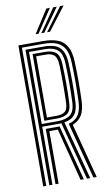

<svg xmlns="http://www.w3.org/2000/svg" viewBox="-105 -1025 588 1073"><g transform="rotate(-10 189.0 -488.0)"><path d="M49.8 0V-800H191.2Q239.2 -800 272.6 -787.1Q306 -774.2 324 -742.5Q342 -710.8 344 -654.2Q346.2 -591.2 346.1 -538.9Q346 -486.5 344 -434Q342 -382.8 325.1 -353.9Q308.2 -325 272.2 -310.5L353.2 0H334.8L250.8 -319.8Q289.2 -329.8 306.9 -356.8Q324.5 -383.8 326.5 -434.5Q328.5 -486 328.6 -539.5Q328.8 -593 326.5 -653.8Q324.8 -704.5 308.6 -733Q292.5 -761.5 263 -773Q233.5 -784.5 191.2 -784.5H67V0ZM119.5 0V-314H172.5Q179.5 -314 185.9 -314.1Q192.2 -314.2 198 -314.2L280 0H261.8L185 -298.8Q182.2 -298.5 179.2 -298.5Q176.2 -298.5 173.2 -298.5H137V0ZM84.5 0V-769.2H191.2Q228.2 -769.2 253.8 -759.1Q279.2 -749 293.2 -723.8Q307.2 -698.5 309 -653Q311.2 -594.5 311.4 -540.4Q311.5 -486.2 309 -435.2Q307 -387 288.2 -362.9Q269.5 -338.8 228.2 -332L316.5 0H298.2L210.8 -330.2Q206 -329.8 200.9 -329.6Q195.8 -329.5 190.8 -329.5H102V0ZM102 -344.8H190.8Q238.2 -344.8 263.8 -363.5Q289.2 -382.2 291.5 -435.8Q293.5 -487 293.6 -540.1Q293.8 -593.2 291.5 -652.5Q289.5 -712.8 263.8 -733.2Q238 -753.8 191.2 -753.8H102ZM119.5 -360.2V-738.5H191.2Q229.5 -738.5 250.9 -721.2Q272.2 -704 274 -652Q276.2 -595.8 276.4 -542.1Q276.5 -488.5 274 -436.5Q272.2 -390.5 251 -375.4Q229.8 -360.2 190.8 -360.2ZM137 -375.5H190.8Q222.2 -375.5 238.8 -387.8Q255.2 -400 256.8 -437Q258.5 -492.8 258.5 -544.9Q258.5 -597 256.8 -651.2Q255.2 -694 238.9 -708.5Q222.5 -723 191.2 -723H137ZM155.5 -845 239.5 -976H259.5L172.2 -845ZM220.8 -845 317.5 -976H337.2L237.5 -845ZM188 -845 278.5 -976H298.5L204.8 -845Z"/></g></svg>

Font: Big Shoulders Inline Display Thin SemiBold
Style: Regular
Weight: 600
Version: Version 2.002